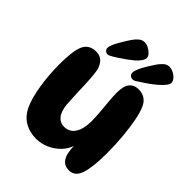

<svg xmlns="http://www.w3.org/2000/svg" viewBox="-228 -966 1099 1099"><g transform="rotate(45 321.0 -417.0)"><path d="M513 -6Q481 -6 463.5 -24.5Q446 -43 440 -72.5Q434 -102 434 -135L439 -139Q427 -96 397.5 -65Q368 -34 329.5 -17.5Q291 -1 253 -1Q199 -1 157.5 -25.5Q116 -50 92 -103Q70 -153 57.5 -233Q45 -313 45 -398Q45 -441 48.5 -477.5Q52 -514 60 -538Q70 -569 91 -583.5Q112 -598 143 -598Q179 -598 200 -572.5Q221 -547 225 -501Q229 -469 230.5 -424.5Q232 -380 234 -336Q236 -292 238 -262Q244 -211 264.5 -187Q285 -163 316 -163Q360 -163 383 -198.5Q406 -234 406 -297Q406 -329 402.5 -370Q399 -411 395.5 -450Q392 -489 392 -514Q392 -569 412 -593Q432 -617 468 -617Q498 -617 519.5 -602.5Q541 -588 552 -562Q566 -532 576 -481Q586 -430 592 -365.5Q598 -301 598 -229Q598 -117 579.5 -61.5Q561 -6 513 -6ZM402 -632Q391 -632 382.5 -639.5Q374 -647 374 -659Q374 -672 383.5 -694Q393 -716 409 -742Q421 -762 435 -783Q449 -804 465 -818.5Q481 -833 501 -833Q517 -833 534 -824.5Q551 -816 562.5 -802.5Q574 -789 574 -777Q574 -755 536 -721Q519 -705 496.5 -688.5Q474 -672 453.5 -659Q433 -646 420 -637Q416 -635 411.5 -633.5Q407 -632 402 -632ZM201 -632Q190 -632 181.5 -639Q173 -646 173 -658Q173 -672 183 -693.5Q193 -715 209 -741Q223 -765 237 -785.5Q251 -806 266.5 -819Q282 -832 301 -832Q317 -832 333.5 -823.5Q350 -815 362 -802Q374 -789 374 -776Q374 -754 337 -720Q318 -704 295 -687.5Q272 -671 251 -657.5Q230 -644 216 -637Q212 -635 208 -633.5Q204 -632 201 -632Z"/></g></svg>

Font: DynaPuff Medium
Style: Regular
Weight: 500
Version: Version 2.000